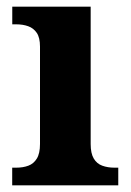

<svg xmlns="http://www.w3.org/2000/svg" viewBox="-20 -556 392 576"><path d="M16.6 0V-53H29Q49.3 -53 65.2 -59Q81.1 -64.9 90.5 -80.3Q100 -95.7 100 -124.1V-416.1Q100 -443.2 90.3 -457.4Q80.5 -471.7 64.6 -477.3Q48.7 -483 29 -483H16.8V-536H252V-123.9Q252 -95.8 261.3 -80.3Q270.5 -64.8 286.9 -58.9Q303.3 -53 323 -53H334.8V0Z"/></svg>

Font: Noto Serif Sinhala
Style: Regular
Weight: 400
Designer: Jelle Bosma - Monotype Design Team
Foundry: Monotype Imaging Inc.
Version: Version 2.006